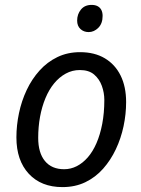

<svg xmlns="http://www.w3.org/2000/svg" viewBox="-20 -756 576 784"><path d="M235 8Q148 8 97.5 -46.5Q47 -101 47 -195Q47 -244 57.5 -294Q68 -344 89 -388.5Q110 -433 141.5 -468Q173 -503 214.5 -523Q256 -543 307 -543Q366 -543 408 -518Q450 -493 472.5 -447.5Q495 -402 495 -339Q495 -290 484.5 -240.5Q474 -191 453 -146.5Q432 -102 401 -67Q370 -32 328.5 -12Q287 8 235 8ZM242 -65Q269 -65 293.5 -77.5Q318 -90 338.5 -113.5Q359 -137 374 -171.5Q389 -206 397.5 -250.5Q406 -295 406 -348Q406 -377 396 -405Q386 -433 364.5 -451.5Q343 -470 306 -470Q275 -470 248.5 -455.5Q222 -441 201 -415.5Q180 -390 165.5 -355Q151 -320 143.5 -279Q136 -238 136 -193Q136 -132 163.5 -98.5Q191 -65 242 -65ZM342 -625Q322 -625 308.5 -637.5Q295 -650 295 -672Q295 -698 310.5 -717Q326 -736 354 -736Q369 -736 379 -730.5Q389 -725 394 -715Q399 -705 399 -691Q399 -660 381.5 -642.5Q364 -625 342 -625Z"/></svg>

Font: Noto Sans Display
Style: Italic
Weight: 400
Italic angle: -12°
Designer: Monotype Design Team
Foundry: Monotype Imaging Inc.
Version: Version 2.003